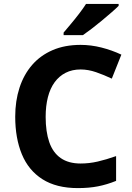

<svg xmlns="http://www.w3.org/2000/svg" viewBox="-20 -954 677 984"><path d="M393 -598Q350 -598 316.5 -581Q283 -564 260 -532.5Q237 -501 225.5 -456Q214 -411 214 -355Q214 -279 232.5 -225.5Q251 -172 291 -144Q331 -116 393 -116Q437 -116 480.5 -126Q524 -136 575 -154V-27Q528 -8 482 1Q436 10 379 10Q269 10 197.5 -35.5Q126 -81 92 -163.5Q58 -246 58 -356Q58 -437 80 -504.5Q102 -572 144.5 -621Q187 -670 249.5 -697Q312 -724 393 -724Q446 -724 499.5 -710.5Q553 -697 602 -674L553 -551Q513 -570 472.5 -584Q432 -598 393 -598ZM588 -924Q574 -910 551 -890Q528 -870 501.5 -848Q475 -826 449.5 -806.5Q424 -787 405 -774H306V-787Q322 -806 343.5 -831.5Q365 -857 386 -884.5Q407 -912 421 -934H588Z"/></svg>

Font: Noto Sans Gujarati
Style: Regular
Weight: 400
Designer: Jelle Bosma - Monotype Design Team, Universal Thirst
Foundry: Monotype Imaging Inc.
Version: Version 2.102